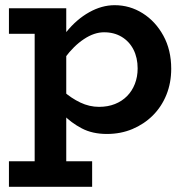

<svg xmlns="http://www.w3.org/2000/svg" viewBox="-20 -503 714 741"><path d="M392.7 14Q336.5 14 295.4 -7.7Q254.3 -29.3 224.4 -60.4Q194.6 -91.4 172.2 -118.4V-205.3Q194.6 -177.3 224.8 -150.7Q255 -124 290 -107.3Q325 -90.6 362.1 -90.6Q396.2 -90.6 423.5 -101.5Q450.8 -112.3 470.3 -132.1Q489.9 -151.9 500.5 -179.2Q511.2 -206.5 511.2 -238.9Q511.2 -280.3 495 -311.9Q478.8 -343.4 449.3 -361Q419.9 -378.6 381.1 -378.4Q343.8 -378.4 304.3 -352.3Q264.7 -326.2 230.6 -280Q196.4 -233.9 173 -173V-264.9Q196.2 -330.3 235.9 -379.4Q275.5 -428.5 324.2 -455.7Q372.9 -483 422.5 -483Q481 -483 530.6 -451.8Q580.2 -420.6 610.5 -365.3Q640.8 -310 640.8 -237.6Q640.8 -183.2 622.2 -137.1Q603.5 -91 569.8 -57.4Q536 -23.8 490.9 -4.9Q445.9 14 392.7 14ZM14.5 218V119.5H335.6V218ZM113.8 188.6V-471H235.7V188.6ZM14.5 -372.5V-471H230.4V-372.5Z"/></svg>

Font: BioRhyme ExtraBold
Style: Regular
Weight: 800
Designer: Aoife Mooney
Foundry: Aoife Mooney Type
Version: Version 1.600;gftools[0.9.33]